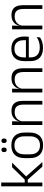

<svg xmlns="http://www.w3.org/2000/svg" viewBox="1170 -1872 715 3094"><g transform="rotate(-90 1527.0 -325.5)"><path d="M388 0 178.5 -235.5H123.5V-284H178.5L379 -487.5H452L222.5 -253.5V-270.5L462 0ZM71 0V-663H131.5V0Z M731.5 12Q630.5 12 578 -43.8Q525.5 -99.5 525.5 -204.5V-284Q525.5 -388.5 578 -444Q630.5 -499.5 731.5 -499.5Q832.5 -499.5 885 -444Q937.5 -388.5 937.5 -284V-204.5Q937.5 -99.5 885 -43.8Q832.5 12 731.5 12ZM731.5 -38Q802.5 -38 839.8 -80Q877 -122 877 -201V-287.5Q877 -366 839.8 -408Q802.5 -450 731.5 -450Q660.5 -450 623.5 -408Q586.5 -366 586.5 -287.5V-201Q586.5 -122 623.5 -80Q660.5 -38 731.5 -38ZM659 -575Q640.5 -575 631.5 -585.5Q622.5 -596 622.5 -616V-619Q622.5 -638.5 631.5 -648.8Q640.5 -659 659 -659Q677.5 -659 686.5 -648.8Q695.5 -638.5 695.5 -619V-616Q695.5 -596 686.5 -585.5Q677.5 -575 659 -575ZM805 -575Q787 -575 778 -585.5Q769 -596 769 -616V-619Q769 -638.5 778 -648.8Q787 -659 805 -659Q823.5 -659 832.5 -648.8Q841.5 -638.5 841.5 -619V-616Q841.5 -596 832.5 -585.5Q823.5 -575 805 -575Z M1388 0V-306Q1388 -349.5 1376.2 -381Q1364.5 -412.5 1337.5 -429.5Q1310.5 -446.5 1265 -446.5Q1223 -446.5 1192 -430.5Q1161 -414.5 1142 -386.5Q1123 -358.5 1116 -322.5L1103.5 -367.5H1117Q1123.5 -403.5 1144.2 -432.8Q1165 -462 1200.2 -479.8Q1235.5 -497.5 1286 -497.5Q1345 -497.5 1380.5 -475.5Q1416 -453.5 1432.2 -412.2Q1448.5 -371 1448.5 -312V0ZM1059 0V-487.5H1119.5L1116.5 -367L1119.5 -364V0Z M1913 0V-306Q1913 -349.5 1901.2 -381Q1889.5 -412.5 1862.5 -429.5Q1835.5 -446.5 1790 -446.5Q1748 -446.5 1717 -430.5Q1686 -414.5 1667 -386.5Q1648 -358.5 1641 -322.5L1628.5 -367.5H1642Q1648.5 -403.5 1669.2 -432.8Q1690 -462 1725.2 -479.8Q1760.5 -497.5 1811 -497.5Q1870 -497.5 1905.5 -475.5Q1941 -453.5 1957.2 -412.2Q1973.5 -371 1973.5 -312V0ZM1584 0V-487.5H1644.5L1641.5 -367L1644.5 -364V0Z M2303 10.5Q2197.5 10.5 2143 -42.5Q2088.5 -95.5 2088.5 -193.5V-288.5Q2088.5 -390.5 2139.2 -445Q2190 -499.5 2287 -499.5Q2352 -499.5 2396 -475Q2440 -450.5 2462.2 -404.5Q2484.5 -358.5 2484.5 -294V-276.5Q2484.5 -262 2483.5 -247.5Q2482.5 -233 2481 -218.5H2425Q2426 -240.5 2426 -260.2Q2426 -280 2426 -296.5Q2426 -345.5 2410.2 -379.8Q2394.5 -414 2363.8 -432Q2333 -450 2287 -450Q2218.5 -450 2183.5 -409.8Q2148.5 -369.5 2148.5 -293.5V-246L2149 -238V-187.5Q2149 -154 2158.8 -127Q2168.5 -100 2188.8 -80.8Q2209 -61.5 2239.8 -51.5Q2270.5 -41.5 2311.5 -41.5Q2359 -41.5 2399.8 -54.8Q2440.5 -68 2476 -91.5L2470 -37Q2439 -15.5 2396.5 -2.5Q2354 10.5 2303 10.5ZM2120 -218.5V-265H2467.5V-218.5Z M2929.5 0V-306Q2929.5 -349.5 2917.8 -381Q2906 -412.5 2879 -429.5Q2852 -446.5 2806.5 -446.5Q2764.5 -446.5 2733.5 -430.5Q2702.5 -414.5 2683.5 -386.5Q2664.5 -358.5 2657.5 -322.5L2645 -367.5H2658.5Q2665 -403.5 2685.8 -432.8Q2706.5 -462 2741.8 -479.8Q2777 -497.5 2827.5 -497.5Q2886.5 -497.5 2922 -475.5Q2957.5 -453.5 2973.8 -412.2Q2990 -371 2990 -312V0ZM2600.5 0V-487.5H2661L2658 -367L2661 -364V0Z"/></g></svg>

Font: Anek Odia Medium Light
Style: Regular
Weight: 300
Version: Version 1.003